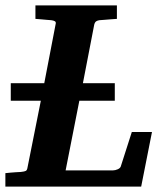

<svg xmlns="http://www.w3.org/2000/svg" viewBox="-35 -691 615 711"><path d="M487.8 0H-15.1V-49.8Q-4.9 -50.8 5.1 -51.8Q15.1 -52.7 23.4 -53.2L42 -54.2Q56.2 -55.7 60.8 -58.3Q65.4 -61 66.9 -70.8L116.2 -317.9H4.9V-382.8H128.9L170.9 -601.1Q173.3 -609.4 168.2 -612.3Q163.1 -615.2 154.8 -616.2Q146 -616.7 136.2 -617.7Q127.9 -618.7 117.4 -619.4Q106.9 -620.1 96.2 -621.1V-670.9H397.9V-621.1Q385.3 -620.1 373.8 -619.4Q362.3 -618.7 353 -617.7Q342.3 -616.7 333 -616.2Q326.2 -615.2 321.3 -612.1Q316.4 -608.9 314 -600.1L272 -382.8H390.1V-317.9H258.8L208 -60.1H383.8Q391.6 -60.1 400.6 -64Q409.7 -67.9 412.1 -74.2L453.1 -202.1H527.8Z"/></svg>

Font: Charis SIL Am
Style: Bold Italic
Weight: 700
Italic angle: -11°
Foundry: SIL International
Version: Version 5.000